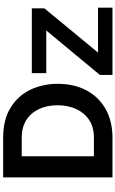

<svg xmlns="http://www.w3.org/2000/svg" viewBox="228 -978 750 1247"><g transform="rotate(-90 603.5 -355.0)"><path d="M74.2 0V-710H332.4Q448.2 -710 526 -662.5Q603.9 -615 643 -534.5Q682.1 -454 682.1 -356Q682.1 -248 639 -168Q595.9 -88 517.3 -44Q438.7 0 332.4 0ZM542.9 -356Q542.9 -424.7 518.1 -477.5Q493.3 -530.2 446.4 -559.8Q399.4 -589.4 332.4 -589.4H211.5V-120.6H332.4Q400.4 -120.6 447.1 -151.4Q493.9 -182.3 518.4 -235.8Q542.9 -289.3 542.9 -356ZM739.7 -81.8 1028.6 -430H751.4V-523.8H1172.2V-442L884.9 -93.8H1176.8V0H739.7Z"/></g></svg>

Font: Raleway Thin
Style: Regular
Weight: 100
Designer: Matt McInerney, Pablo Impallari, Rodrigo Fuenzalida
Foundry: Matt McInerney, Pablo Impallari, Rodrigo Fuenzalida
Version: Version 4.026